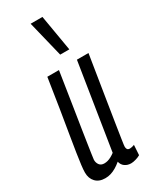

<svg xmlns="http://www.w3.org/2000/svg" viewBox="-207 -839 714 897"><g transform="rotate(-30 150.0 -390.0)"><path d="M75.7 10Q42.8 10 24.3 -9.4Q5.8 -28.8 5.8 -60.5Q5.8 -75.4 8.8 -99.8Q11.8 -124.2 17.5 -161.5Q23.1 -198.8 32 -251.4Q40.8 -303.9 52.3 -374.4Q63.8 -444.9 77.5 -536.2H140.2Q123.8 -431.2 112.7 -359.2Q101.5 -287.3 94.1 -240.9Q86.7 -194.5 82.7 -166.5Q78.6 -138.5 76 -121.7Q73.5 -104.9 71.9 -91.3Q71.6 -75.4 80.3 -63.8Q89 -52.3 106.1 -52.3Q115.6 -52.3 124.8 -54.8Q134.1 -57.4 144.2 -62.8Q154.3 -68.3 164.2 -75.8L237.1 -536.2H299.5Q278.8 -405.1 265 -320.3Q251.2 -235.4 243.7 -186.1Q236.2 -136.8 232.5 -113.6Q228.8 -90.5 228 -82.7Q227.1 -74.9 227.1 -72.3Q227.1 -64.3 230.6 -58.5Q234.2 -52.8 244.7 -52.8Q248.8 -52.8 255.4 -54.2Q262 -55.6 268.9 -58.6L265.5 -4.6Q255.3 1.5 240.5 5.8Q225.8 10 215.1 10Q195.8 10 181.8 0.1Q167.8 -9.9 163.9 -28.1Q148.7 -15.3 134.2 -6.9Q119.7 1.5 105.7 5.7Q91.6 10 75.7 10ZM181.3 -595.7 133.8 -789.7H197.5L230.5 -595.7Z"/></g></svg>

Font: Georama
Style: Italic
Weight: 400
Width: 2
Italic angle: -9°
Designer: Jean-Baptiste Levee
Foundry: Production Type
Version: Version 1.000